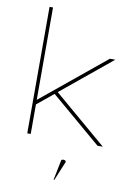

<svg xmlns="http://www.w3.org/2000/svg" viewBox="-101 -772 733 1062"><g transform="rotate(10 266.0 -241.0)"><path d="M108.4 -166V0H88.9V-710.4H108.4V-191.4L467.3 -485.8H498L215.3 -253.9L513.2 0H483.4L200.2 -241.2ZM281.1 227.5H276.8L298.6 119.7Q298.6 108.9 311.1 108.9Q325.6 108.9 325.6 119.7Z"/></g></svg>

Font: Fortheenas_01
Style: Regular
Weight: 100
Designer: Situjuh Nazara
Version: Version 1.10 September 8, 2014